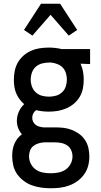

<svg xmlns="http://www.w3.org/2000/svg" viewBox="-20 -782 540 1025"><path d="M251 223Q225 223 200 219.5Q175 216 151 207.5Q127 199 106.5 183.5Q86 168 71.5 147.5Q57 127 51 102Q45 77 45 51Q45 35 47.5 18.5Q50 2 56.5 -13.5Q63 -29 73 -42Q83 -55 97 -65Q84 -80 77 -98.5Q70 -117 70 -137Q70 -162 80.5 -185.5Q91 -209 109 -226Q95 -238 84 -253Q73 -268 66 -285Q59 -302 56.5 -320.5Q54 -339 54 -357Q54 -381 59 -405Q64 -429 76 -449.5Q88 -470 106.5 -486Q125 -502 147 -511.5Q169 -521 193 -524.5Q217 -528 241 -528Q258 -528 275.5 -526Q293 -524 309 -520H461V-440L410 -442Q419 -422 423 -400.5Q427 -379 427 -357Q427 -333 422.5 -309.5Q418 -286 405.5 -265Q393 -244 374.5 -228.5Q356 -213 334 -203.5Q312 -194 288.5 -190Q265 -186 241 -186Q224 -186 206.5 -188Q189 -190 173 -194Q163 -187 157.5 -176Q152 -165 152 -153Q152 -142 157 -132Q162 -122 170.5 -115.5Q179 -109 190 -106Q201 -103 212 -102H274Q297 -102 319.5 -99.5Q342 -97 363.5 -88.5Q385 -80 403.5 -66.5Q422 -53 434.5 -33.5Q447 -14 452 8.5Q457 31 457 53Q457 79 450.5 103.5Q444 128 429.5 148.5Q415 169 394.5 184Q374 199 350 208Q326 217 301 220Q276 223 251 223ZM241 -266Q260 -266 278.5 -271Q297 -276 311 -289Q325 -302 331 -320Q337 -338 337 -357Q337 -374 332 -391Q327 -408 315.5 -420.5Q304 -433 287.5 -439.5Q271 -446 254 -448H241Q222 -448 203.5 -443Q185 -438 171 -425.5Q157 -413 150.5 -394.5Q144 -376 144 -357Q144 -338 150.5 -320Q157 -302 171 -289Q185 -276 203.5 -271Q222 -266 241 -266ZM251 143Q271 143 292 139Q313 135 330 123.5Q347 112 357 93Q367 74 367 53Q367 36 360 20Q353 4 339 -5.5Q325 -15 308 -18.5Q291 -22 274 -22H215Q200 -21 185 -16.5Q170 -12 158 -2.5Q146 7 140.5 21.5Q135 36 135 52Q135 73 144.5 92Q154 111 171 123Q188 135 209 139Q230 143 251 143ZM153 -592 108 -622 199 -762H301L392 -622L347 -592L250 -703Z"/></svg>

Font: Iosevka Bendy Medium
Style: Regular
Weight: 500
Monospace: yes
Designer: Belleve Invis
Foundry: Belleve Invis
Version: Version 30.1.2